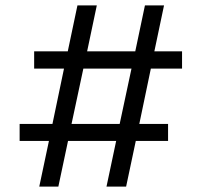

<svg xmlns="http://www.w3.org/2000/svg" viewBox="-20 -694 750 714"><path d="M425 -233 469 -439H290L246 -233ZM53 -170V-233H175L218 -439H107V-503H232L268 -674H340L304 -503H483L519 -674H590L554 -503H657V-439H541L498 -233H605V-170H485L449 0H376L412 -170H233L197 0H126L162 -170Z"/></svg>

Font: Hind Colombo
Style: Regular
Weight: 400
Designer: Jyotish Sonowal, Aditi Pimprikar
Foundry: Indian Type Foundry
Version: Version 1.000;PS 1.0;hotconv 1.0.86;makeotf.lib2.5.63406; tt